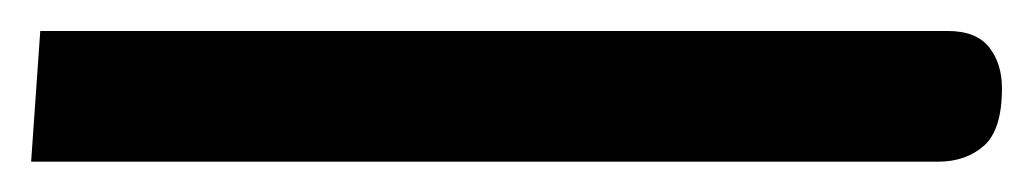

<svg xmlns="http://www.w3.org/2000/svg" viewBox="-26 -102 667 124"><path d="M-5.9 2.4 0 -82H585.9Q604.5 -82 612.8 -71.5Q621.1 -61 621.1 -44.9Q621.1 -18.1 609.4 -7.8Q597.7 2.4 580.1 2.4Z"/></svg>

Font: CaskaydiaMono NF SemiLight
Style: Regular
Weight: 350
Designer: Aaron Bell
Foundry: Saja Typeworks
Version: Version 2111.001; ttfautohint (v1.8.4);Nerd Fonts 3.1.1